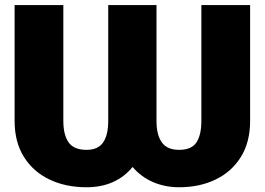

<svg xmlns="http://www.w3.org/2000/svg" viewBox="-20 -748 1071 777"><path d="M39.1 -258.8V-727.5H236.3V-258.8Q236.3 -203.1 257.3 -172.4Q278.3 -141.6 330.1 -141.6Q377 -141.6 397.5 -171.9Q418 -202.1 418 -258.8V-727.5H613.3V-258.8Q613.3 -202.1 634.8 -171.9Q656.2 -141.6 705.1 -141.6Q755.4 -141.6 775.1 -171.9Q794.9 -202.1 794.9 -258.8V-727.5H992.2V-258.8Q992.2 -172.9 954.8 -112.8Q917.5 -52.7 852.5 -21.5Q787.6 9.8 705.1 9.8Q647.5 9.8 599.1 -11.2Q550.8 -32.2 516.6 -72.3Q448.7 9.8 330.1 9.8Q246.1 9.8 180.4 -21.5Q114.7 -52.7 76.9 -112.8Q39.1 -172.9 39.1 -258.8Z"/></svg>

Font: Inter Display Black
Style: Regular
Weight: 900
Designer: Rasmus Andersson
Foundry: rsms
Version: Version 4.000;git-a52131595